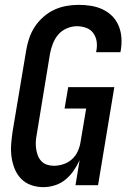

<svg xmlns="http://www.w3.org/2000/svg" viewBox="-20 -763 540 791"><path d="M159 8Q132 8 108 -0.5Q84 -9 67 -26.5Q50 -44 40.5 -67.5Q31 -91 27.5 -116.5Q24 -142 26 -168.5Q28 -195 32 -222L88 -556Q92 -581 100.5 -606Q109 -631 123.5 -653Q138 -675 159 -693.5Q180 -712 204 -723Q228 -734 253.5 -738.5Q279 -743 304 -743Q330 -743 355 -739Q380 -735 402.5 -724.5Q425 -714 442 -697Q459 -680 468.5 -657.5Q478 -635 480 -609.5Q482 -584 478 -558L476 -548H376L377 -554Q381 -574 378 -593Q375 -612 364 -627Q353 -642 334.5 -648.5Q316 -655 297 -655Q276 -655 255 -646Q234 -637 220 -620.5Q206 -604 198 -583.5Q190 -563 186 -542L131 -207Q128 -192 127.5 -177.5Q127 -163 129 -149Q131 -135 136 -122Q141 -109 150.5 -99Q160 -89 173.5 -84.5Q187 -80 202 -80Q221 -80 241 -86.5Q261 -93 276.5 -107Q292 -121 300.5 -140Q309 -159 312 -179L335 -316H246L261 -404H451L384 0H291L308 -103Q298 -81 283.5 -60Q269 -39 249.5 -23Q230 -7 206 0.5Q182 8 159 8Z"/></svg>

Font: Iosevka Semibold
Style: Italic
Weight: 600
Italic angle: -9°
Monospace: yes
Designer: Belleve Invis
Foundry: Belleve Invis
Version: Version 32.5.0; ttfautohint (v1.8.4)